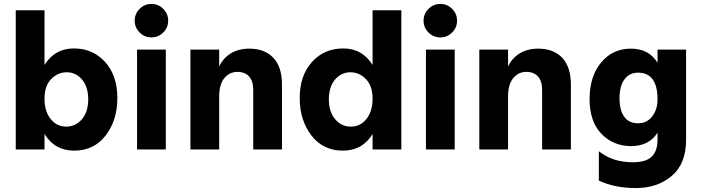

<svg xmlns="http://www.w3.org/2000/svg" viewBox="-20 -759 3559 975"><path d="M319 -392Q273 -392 239.5 -357Q206 -322 206 -258Q206 -194 237 -155Q268 -116 316 -116Q364 -116 396 -153.5Q428 -191 428 -254.5Q428 -318 396.5 -355Q365 -392 319 -392ZM206 0H60V-707H206V-429Q258 -513 355 -513Q452 -513 514 -444Q576 -375 576 -261.5Q576 -148 516.5 -71Q457 6 357 6Q257 6 206 -79Z M809 -714Q834 -689 834 -654Q834 -619 809 -594Q784 -569 749 -569Q714 -569 689 -594Q664 -619 664 -654Q664 -689 689 -714Q714 -739 749 -739Q784 -739 809 -714ZM822 0H676V-507H822Z M1412 0H1266V-302Q1266 -347 1245 -370.5Q1224 -394 1185 -394Q1146 -394 1119.5 -362.5Q1093 -331 1093 -268V0H947V-507H1093V-421Q1112 -463 1151.5 -487.5Q1191 -512 1246 -512Q1324 -512 1368 -465.5Q1412 -419 1412 -329Z M2018 0H1872V-79Q1821 6 1721 6Q1621 6 1561.5 -71Q1502 -148 1502 -261.5Q1502 -375 1564 -444Q1626 -513 1723 -513Q1820 -513 1872 -429V-707H2018ZM1759 -392Q1713 -392 1681.5 -355Q1650 -318 1650 -254.5Q1650 -191 1682 -153.5Q1714 -116 1762 -116Q1810 -116 1841 -155Q1872 -194 1872 -258Q1872 -322 1838.5 -357Q1805 -392 1759 -392Z M2276 -714Q2301 -689 2301 -654Q2301 -619 2276 -594Q2251 -569 2216 -569Q2181 -569 2156 -594Q2131 -619 2131 -654Q2131 -689 2156 -714Q2181 -739 2216 -739Q2251 -739 2276 -714ZM2289 0H2143V-507H2289Z M2879 0H2733V-302Q2733 -347 2712 -370.5Q2691 -394 2652 -394Q2613 -394 2586.5 -362.5Q2560 -331 2560 -268V0H2414V-507H2560V-421Q2579 -463 2618.5 -487.5Q2658 -512 2713 -512Q2791 -512 2835 -465.5Q2879 -419 2879 -329Z M3319 -254Q3319 -390 3220 -390Q3176 -390 3151 -356Q3126 -322 3126 -260.5Q3126 -199 3150 -166Q3174 -133 3220 -133Q3266 -133 3292.5 -168.5Q3319 -204 3319 -254ZM3464 -49Q3464 73 3391 134.5Q3318 196 3209.5 196Q3101 196 3021 158V9Q3091 65 3193 65Q3259 65 3289 37Q3319 9 3319 -51V-85Q3275 -17 3185 -17Q3095 -17 3034.5 -79Q2974 -141 2974 -256Q2974 -371 3032.5 -441.5Q3091 -512 3183.5 -512Q3276 -512 3319 -440V-507H3464Z"/></svg>

Font: Hind Vadodara
Style: Bold
Weight: 700
Designer: Hitesh Malaviya
Foundry: Indian Type Foundry
Version: Version 0.702;PS 1.0;hotconv 1.0.81;makeotf.lib2.5.63406